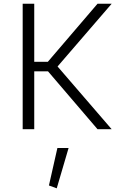

<svg xmlns="http://www.w3.org/2000/svg" viewBox="-20 -687 631 1021"><path d="M285.2 100.1H344.7L281.7 314.5L240.2 299.3ZM498.5 -667H573.7L286.1 -333.5L573.7 0H498.5L235.4 -307.6H162.1V0H100.6V-667H162.1V-358.4H234.4Z"/></svg>

Font: Estedad-FD Light
Style: Regular
Weight: 300
Designer: Amin Abedi
Version: Version 7.3